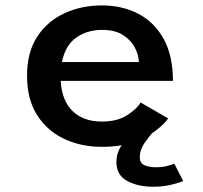

<svg xmlns="http://www.w3.org/2000/svg" viewBox="-20 -532 750 710"><path d="M602 -94Q587.5 -73.5 556 -49Q524.5 -24.5 474.8 -6.8Q425 11 356.5 11Q280 11 217.2 -18.5Q154.5 -48 117.2 -106.5Q80 -165 80 -252Q80 -339.5 118.2 -397.2Q156.5 -455 219.5 -483.5Q282.5 -512 356 -512Q432.5 -512 492 -480.8Q551.5 -449.5 585.5 -387.5Q619.5 -325.5 619.5 -233H204.5Q208.5 -160 248.5 -121.2Q288.5 -82.5 356.5 -82.5Q414 -82.5 450.5 -106.2Q487 -130 500 -153ZM358 -421.5Q302.5 -421.5 262 -393Q221.5 -364.5 209 -302.5H493.5Q493 -328 478.8 -355.8Q464.5 -383.5 434.8 -402.5Q405 -421.5 358 -421.5ZM545.5 -42.5Q532.5 -29.5 514.8 -3.8Q497 22 497 50Q497 71.5 514.5 79Q532 86.5 556.5 86.5Q579.5 86.5 597.2 82Q615 77.5 624.5 73L657.5 137.5Q635.5 146.5 607.5 152.5Q579.5 158.5 545.5 158.5Q490 158.5 450.2 137Q410.5 115.5 410.5 67.5Q410.5 41 421.5 19.5Q432.5 -2 447.5 -17.8Q462.5 -33.5 474 -42.5Z"/></svg>

Font: League Mono Medium
Style: Regular
Weight: 500
Width: 6
Designer: Tyler Finck
Foundry: The League of Moveable Type / Tyler Finck
Version: Version 2.300;RELEASE